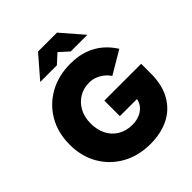

<svg xmlns="http://www.w3.org/2000/svg" viewBox="-249 -1062 1224 1224"><g transform="rotate(-45 363.5 -450.0)"><path d="M393 12Q285 12 202 -34.5Q119 -81 72 -162.5Q25 -244 25 -350Q25 -456 72 -537.5Q119 -619 202 -665.5Q285 -712 393 -712Q464 -712 518.5 -692Q573 -672 613 -637.5Q653 -603 681 -558L527 -467Q513 -489 491.5 -506Q470 -523 444.5 -532.5Q419 -542 393 -542Q341 -542 301 -517.5Q261 -493 238 -450Q215 -407 215 -350Q215 -294 237 -250Q259 -206 300.5 -181Q342 -156 398 -156Q438 -156 469 -170.5Q500 -185 518 -211.5Q536 -238 536 -273L712 -306Q712 -200 671 -129Q630 -58 558.5 -23Q487 12 393 12ZM380 -252V-392H712V-289L607 -252ZM450 -765 303 -899V-912H473L600 -765ZM175 -765 302 -912H472V-899L325 -765Z"/></g></svg>

Font: Figtree Light Black
Style: Regular
Weight: 900
Version: Version 2.000